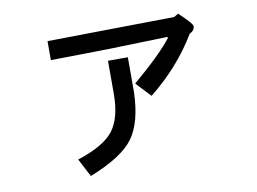

<svg xmlns="http://www.w3.org/2000/svg" viewBox="-72 -679 1143 855"><g transform="rotate(-10 500.0 -251.5)"><path d="M816.4 -476.6Q734.4 -339.8 601.6 -234.4L539.1 -300.8Q668 -410.2 718.8 -476.6L714.8 -480.5L441.4 -472.7L187.5 -468.8V-554.7L761.7 -562.5L781.2 -574.2Q839.8 -519.5 839.8 -507.8Q839.8 -488.3 816.4 -476.6ZM527.3 -421.9V-265.6Q523.4 -128.9 472.7 -58.6Q421.9 11.7 273.4 70.3L230.5 -11.7Q351.6 -50.8 394.5 -107.4Q437.5 -164.1 437.5 -273.4V-421.9Z"/></g></svg>

Font: WenQuanYi Micro Hei Mono
Style: Regular
Weight: 400
Foundry: Ascender Corporation
Version: Version 0.2.0-beta